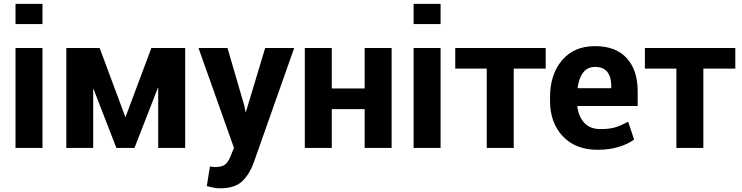

<svg xmlns="http://www.w3.org/2000/svg" viewBox="-20 -782 3924 1015"><path d="M204.6 0H62V-528.3H204.6ZM204.6 -654.8H62V-761.7H204.6Z M643.1 -162.1 780.3 -528.3H959V0H816.4V-318.4H814.9L690.9 0H595.2L474.1 -312.5H472.7V0H330.6V-528.3H506.8Z M1272 -221.7 1278.3 -189.5H1279.8L1381.8 -528.3H1535.2L1320.8 79.1Q1300.8 135.7 1262 174.6Q1223.1 213.4 1144 213.4Q1126 213.4 1110.8 210.4Q1095.7 207.5 1073.2 202.1L1089.8 98.1Q1096.2 99.1 1103.5 100.1Q1110.8 101.1 1116.7 101.1Q1153.8 101.1 1170.9 87.2Q1188 73.2 1200.2 40.5L1216.8 -0.5L1029.3 -528.3H1182.6Z M2050.3 0H1907.7V-205.1H1733.9V0H1591.3V-528.3H1733.9V-314.5H1907.7V-528.3H2050.3Z M2309.1 0H2166.5V-528.3H2309.1ZM2309.1 -654.8H2166.5V-761.7H2309.1Z M2864.7 -419.4H2695.8V0H2553.2V-419.4H2386.7V-528.3H2864.7Z M3138.7 9.8Q3022 9.8 2954.8 -62Q2887.7 -133.8 2887.7 -249V-268.6Q2887.7 -388.7 2951.4 -463.6Q3015.1 -538.6 3126 -538.1Q3235.4 -538.1 3293.2 -474.6Q3351.1 -411.1 3351.1 -299.3V-221.7H3031.7Q3038.1 -166 3068.8 -132.8Q3099.6 -99.6 3153.8 -99.6Q3202.1 -99.6 3232.7 -108.9Q3263.2 -118.2 3300.8 -138.7L3332 -44.4Q3300.3 -20.5 3251 -5.4Q3201.7 9.8 3138.7 9.8ZM3126 -428.2Q3085.4 -428.2 3062.7 -398.2Q3040 -368.2 3033.2 -315.9H3211.4V-328.6Q3211.4 -375 3190.7 -401.6Q3169.9 -428.2 3126 -428.2Z M3867.2 -419.4H3698.2V0H3555.7V-419.4H3389.2V-528.3H3867.2Z"/></svg>

Font: Roboto Web
Style: Bold
Weight: 700
Designer: Google
Version: Version 1.200310; 2013